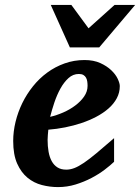

<svg xmlns="http://www.w3.org/2000/svg" viewBox="-20 -742 565 774"><path d="M333 -396Q333 -404.8 331.8 -413.3Q330.6 -421.9 326.9 -428.7Q323.2 -435.5 316.2 -439.7Q309.1 -443.8 297.9 -443.8Q274.4 -443.8 256.1 -427.2Q237.8 -410.6 223.6 -385Q209.5 -359.4 199.2 -328.9Q189 -298.3 182.1 -271Q208 -276.9 234.9 -288.6Q261.7 -300.3 283.4 -316.7Q305.2 -333 319.1 -353Q333 -373 333 -396ZM462.9 -395Q462.9 -368.7 450.9 -346.2Q439 -323.7 418 -305.2Q397 -286.6 368.9 -271.7Q340.8 -256.8 308.8 -246.1Q276.9 -235.4 242.4 -228.5Q208 -221.7 174.8 -219.2Q173.8 -210 172.9 -198.2Q171.9 -186.5 171.9 -178.2Q171.9 -152.3 175.8 -130.4Q179.7 -108.4 188.5 -92.3Q197.3 -76.2 211.7 -67.1Q226.1 -58.1 247.1 -58.1Q263.2 -58.1 279.8 -64.5Q296.4 -70.8 318.4 -85.7Q340.3 -100.6 369.6 -125Q398.9 -149.4 439.9 -185.1V-89.8Q425.3 -75.7 401.9 -57.9Q378.4 -40 348.6 -24.4Q318.8 -8.8 284.7 1.7Q250.5 12.2 213.9 12.2Q181.2 12.2 148.9 3.9Q116.7 -4.4 91.1 -25.4Q65.4 -46.4 49.3 -82.3Q33.2 -118.2 33.2 -173.8Q33.2 -211.9 42.7 -251Q52.2 -290 69.8 -326.2Q87.4 -362.3 112.8 -394Q138.2 -425.8 170.2 -449.2Q202.1 -472.7 240.2 -486.3Q278.3 -500 320.8 -500Q357.4 -500 384.3 -487.8Q411.1 -475.6 428.7 -458.7Q446.3 -441.9 454.6 -424.1Q462.9 -406.2 462.9 -395ZM379.9 -550.8H261.7L184.6 -722.2H267.6L336.9 -627.9L441.9 -722.2H524.9Z"/></svg>

Font: Charis SIL Am
Style: Bold Italic
Weight: 700
Italic angle: -11°
Foundry: SIL International
Version: Version 5.000